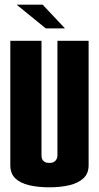

<svg xmlns="http://www.w3.org/2000/svg" viewBox="-20 -794 422 819"><path d="M190 5Q142 5 104 -4Q66 -13 45 -33.5Q24 -54 24 -89V-620H157V-131Q157 -122 160 -115Q163 -108 170.5 -103.5Q178 -99 190 -99Q203 -99 210.5 -103.5Q218 -108 221.5 -115.5Q225 -123 225 -131V-620H358V-89Q358 -54 336 -33.5Q314 -13 276 -4Q238 5 190 5ZM175 -673 51 -774H162L257 -673Z"/></svg>

Font: Smooch Sans ExtraBold
Style: Regular
Weight: 800
Designer: Robert E. Leuschke
Foundry: Robert E. Leuschke
Version: Version 1.010